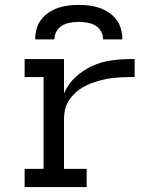

<svg xmlns="http://www.w3.org/2000/svg" viewBox="-20 -760 640 780"><path d="M80 0V-74H157V-447H80V-520H240V-381Q256 -418 286 -446Q316 -474 352.5 -491Q389 -508 429 -514Q469 -520 509 -520H527V-447H509Q491 -447 473 -446Q455 -445 437.5 -443Q420 -441 402.5 -437Q385 -433 367.5 -427.5Q350 -422 334 -414.5Q318 -407 303.5 -397Q289 -387 276.5 -373.5Q264 -360 255.5 -344.5Q247 -329 243.5 -311.5Q240 -294 240 -276V-74H332V0ZM123 -600Q123 -621 128.5 -642Q134 -663 147 -680Q160 -697 178 -709Q196 -721 216 -728Q236 -735 257.5 -737.5Q279 -740 300 -740Q321 -740 342.5 -737.5Q364 -735 384 -728Q404 -721 422 -709Q440 -697 453 -680Q466 -663 471.5 -642Q477 -621 477 -600H399Q399 -617 390.5 -632.5Q382 -648 367 -656.5Q352 -665 334.5 -668Q317 -671 300 -671Q283 -671 265.5 -668Q248 -665 233 -656.5Q218 -648 209.5 -632.5Q201 -617 201 -600Z"/></svg>

Font: R Plex Mono
Style: Regular
Weight: 400
Monospace: yes
Designer: Belleve Invis
Foundry: Belleve Invis
Version: Version 31.8.0